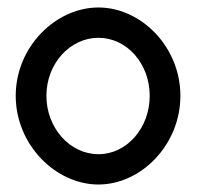

<svg xmlns="http://www.w3.org/2000/svg" viewBox="-20 -482 530 513"><path d="M22 -226C22 -95 129 11 243 11C357 11 462 -95 462 -226C462 -357 357 -462 243 -462C129 -462 22 -357 22 -226ZM104 -226C104 -312 167 -381 243 -381C319 -381 380 -312 380 -226C380 -140 319 -70 243 -70C167 -70 104 -140 104 -226Z"/></svg>

Font: Charger Sport
Style: SeBdNrw
Weight: 600
Designer: Jasper
Foundry: Cannot Into Space Fonts
Version: Version 1.1